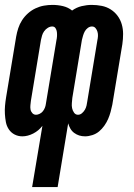

<svg xmlns="http://www.w3.org/2000/svg" viewBox="-25 -548 545 783"><path d="M106 215 148 -35Q133 -15 110.5 -3.5Q88 8 66 8Q49 8 34.5 0.5Q20 -7 11 -20.5Q2 -34 -1 -50Q-4 -66 -5 -83Q-6 -100 -4.5 -117Q-3 -134 0 -152L41 -399Q44 -416 49.5 -433Q55 -450 65 -465.5Q75 -481 89 -493.5Q103 -506 120 -514Q137 -522 154.5 -525Q172 -528 189 -528Q211 -528 232 -523Q253 -518 269 -505Q287 -518 308 -523Q329 -528 349 -528Q370 -528 390 -524Q410 -520 426.5 -509.5Q443 -499 454.5 -483.5Q466 -468 471.5 -449Q477 -430 477 -409.5Q477 -389 474 -368L433 -121Q430 -106 426 -91.5Q422 -77 416 -63Q410 -49 400.5 -35.5Q391 -22 379 -12Q367 -2 351.5 3Q336 8 322 8Q309 8 298 4.5Q287 1 277.5 -6Q268 -13 262 -23.5Q256 -34 253 -45L210 215ZM122 -80Q129 -80 137 -84Q145 -88 150 -94.5Q155 -101 158 -108.5Q161 -116 162 -124L205 -383Q207 -392 207.5 -400.5Q208 -409 207 -417.5Q206 -426 201.5 -433Q197 -440 188 -440Q179 -440 170 -434.5Q161 -429 155 -420.5Q149 -412 146.5 -403Q144 -394 142 -385L101 -137Q100 -128 99 -119Q98 -110 99.5 -101.5Q101 -93 107 -86.5Q113 -80 122 -80ZM293 -80Q302 -80 309.5 -86.5Q317 -93 321.5 -101Q326 -109 328 -118Q330 -127 331 -135L372 -383Q374 -392 374.5 -401Q375 -410 372.5 -418.5Q370 -427 364.5 -433.5Q359 -440 350 -440Q341 -440 333 -434Q325 -428 320.5 -419.5Q316 -411 313.5 -402Q311 -393 309 -385L270 -149Q269 -138 268 -127.5Q267 -117 269 -107Q271 -97 277 -88.5Q283 -80 293 -80Z"/></svg>

Font: Iosevka Curly
Style: Bold Italic
Weight: 700
Italic angle: -9°
Monospace: yes
Designer: Belleve Invis
Foundry: Belleve Invis
Version: Version 22.1.2; ttfautohint (v1.8.4)